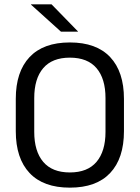

<svg xmlns="http://www.w3.org/2000/svg" viewBox="-20 -845 638 877"><path d="M299.1 12.1Q178.1 12.1 115.1 -54.7Q52.1 -121.6 52.1 -245.8V-393.5Q52.1 -517.4 115.1 -584.3Q178.1 -651.1 299.1 -651.1Q420.1 -651.1 483.1 -584.3Q546.2 -517.4 546.2 -393.5V-245.8Q546.2 -121.6 483.1 -54.7Q420.1 12.1 299.1 12.1ZM299.1 -57.3Q379.9 -57.3 420.9 -105.7Q461.9 -154.2 461.9 -242.7V-396.8Q461.9 -485.7 420.9 -533.7Q379.9 -581.7 299.1 -581.7Q218.4 -581.7 177.4 -533.7Q136.4 -485.7 136.4 -396.8V-242.7Q136.4 -154.2 177.4 -105.7Q218.4 -57.3 299.1 -57.3ZM121.7 -825.1H215.6L336.2 -701.3V-700.4H258.4L121.7 -823.7Z"/></svg>

Font: Anek Devanagari Medium
Style: Regular
Weight: 500
Designer: Kailash Malviya (Devanagari) & Yesha Goshar (Latin)
Foundry: Ek Type
Version: Version 1.003